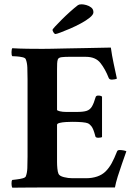

<svg xmlns="http://www.w3.org/2000/svg" viewBox="-20 -869 627 892"><path d="M224 -730Q224 -733 236 -746Q248 -759 266.5 -777.5Q285 -796 305 -814Q325 -832 342 -845Q345 -847 349 -848Q353 -849 359 -849Q368 -849 381 -845.5Q394 -842 404 -834Q414 -826 414 -812Q414 -801 397.5 -787.5Q381 -774 356 -760.5Q331 -747 305.5 -736Q280 -725 261 -718Q242 -711 238 -711Q233 -711 228.5 -718.5Q224 -726 224 -730ZM177 -642Q189 -642 219.5 -642.5Q250 -643 289.5 -644Q329 -645 370 -645.5Q411 -646 444.5 -647Q478 -648 495 -648Q500 -611 508 -574Q516 -537 523 -504Q521 -502 513 -500.5Q505 -499 500 -499Q488 -499 485 -507Q469 -548 446.5 -576.5Q424 -605 379 -605H298Q282 -605 267.5 -603.5Q253 -602 249 -594Q246 -586 245.5 -574Q245 -562 245 -546Q245 -543 245 -540Q245 -537 245 -534V-359Q245 -355 258 -352Q271 -349 287 -349H338Q367 -349 382.5 -354Q398 -359 407 -374Q416 -389 424 -417Q426 -425 436 -425Q449 -425 454 -420V-232Q453 -231 447.5 -230Q442 -229 437 -229Q424 -229 423 -236Q414 -271 405 -282Q396 -293 389 -296Q372 -303 315 -303Q302 -303 285.5 -302Q269 -301 257 -298Q245 -295 245 -289V-138Q245 -138 245 -136Q245 -131 245 -116.5Q245 -102 246.5 -86Q248 -70 252 -61Q257 -51 277 -46Q297 -41 316 -41H380Q408 -41 431.5 -49Q455 -57 471 -73Q487 -89 499 -111Q511 -133 524 -166Q526 -172 537 -172Q545 -172 555 -170Q565 -168 567 -166Q558 -140 547 -109Q536 -78 527 -49Q518 -20 514 2Q504 2 468 2Q432 2 381 2Q330 2 274.5 2Q219 2 168.5 2Q118 2 82.5 2.5Q47 3 37 3Q34 -2 33.5 -15Q33 -28 37 -33Q44 -34 58 -35.5Q72 -37 85 -40.5Q98 -44 100 -50Q106 -65 107 -88Q108 -111 108 -142V-501Q108 -533 107 -555.5Q106 -578 100 -593Q98 -600 85 -603Q72 -606 58 -607Q44 -608 37 -608Q33 -613 33.5 -627Q34 -641 37 -645Q70 -643 108 -642.5Q146 -642 177 -642Z"/></svg>

Font: Amiri
Style: Bold
Weight: 700
Designer: Khaled Hosny
Version: Version 0.113